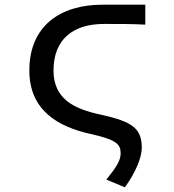

<svg xmlns="http://www.w3.org/2000/svg" viewBox="-20 -587 740 818"><path d="M433 178 512 211C560 145 584 82 584 43C584 -38 547 -68 412 -98C291 -123 208 -168 208 -287C208 -420 292 -485 423 -485C487 -485 550 -485 599 -482V-567H416C240 -567 105 -479 105 -287C105 -114 231 -46 367 -16C481 9 494 30 494 67C494 97 474 128 433 178Z"/></svg>

Font: Kawkab Mono Light
Style: Bold
Weight: 400
Monospace: yes
Designer: Abdullah Arif
Foundry: Abdullah Arif
Version: Version 1.000;PS 000.500;hotconv 1.0.88;makeotf.lib2.5.64775